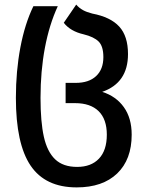

<svg xmlns="http://www.w3.org/2000/svg" viewBox="-20 -574 633 834"><path d="M49 -149Q49 -265 68.5 -368Q88 -471 125 -547H231Q194 -467 175 -366Q156 -265 156 -149Q156 -45 170.5 20Q185 85 219.5 118Q254 151 315 151Q376 151 410 115Q444 79 444 11Q444 -56 408.5 -91Q373 -126 306 -126H265V-214H309Q366 -214 397.5 -243.5Q429 -273 429 -326Q429 -373 408.5 -393.5Q388 -414 343 -425Q286 -438 257 -475L311 -554Q324 -539 340.5 -530Q357 -521 381 -515Q460 -500 498 -458.5Q536 -417 536 -339Q536 -214 424 -175Q484 -156 518 -108.5Q552 -61 552 11Q552 119 489 179.5Q426 240 313 240Q177 240 113 145.5Q49 51 49 -149Z"/></svg>

Font: Noto Sans Georgian Medium Narrow
Style: Regular
Weight: 500
Width: 4
Designer: Monotype Design team
Foundry: Monotype Imaging Inc.
Version: Version 1.000